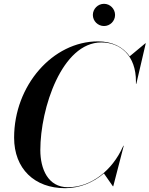

<svg xmlns="http://www.w3.org/2000/svg" viewBox="-20 -977 784 1007"><path d="M467 -898.5C467 -866.5 493.5 -840.5 525.5 -840.5C557.5 -840.5 583.5 -866.5 583.5 -898.5C583.5 -930.5 557.5 -957 525.5 -957C493.5 -957 467 -930.5 467 -898.5ZM321.5 10C399.5 10 469.5 -20 525 -67.5L572 0H574L629 -212.5H627L623 -204.5C569 -85 459.5 5 336 5C232 5 191.5 -90.5 191.5 -190C191.5 -409.5 305 -754.5 511.5 -754.5C609 -754.5 694 -687.5 693 -548.5V-537.5H695L744.5 -750H742.5L660 -681.5C624.5 -733 565.5 -760 494 -760C256 -760 54 -528 54 -255C54 -92 161 10 321.5 10Z"/></svg>

Font: Bodoni* 96pt Medium
Style: Italic
Weight: 500
Italic angle: -13°
Version: Version 2.3